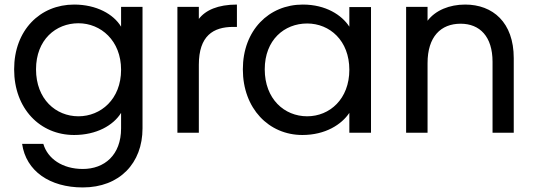

<svg xmlns="http://www.w3.org/2000/svg" viewBox="-20 -582 2346 842"><path d="M305 -562C156 -562 42 -450 42 -278C42 -105 156 10 305 10C403 10 477 -32 511 -87V-19C511 98 438 159 343 159C254 159 189 114 170 49H77C94 168 198 240 343 240C505 240 605 133 605 -19V-552H511V-465C478 -520 403 -562 305 -562ZM138 -278C138 -408 225 -480 324 -480C422 -480 511 -404 511 -276C511 -147 422 -72 324 -72C225 -72 138 -147 138 -278Z M758 -552V0H852V-298C852 -425 915 -464 1003 -464H1019V-562C935 -562 881 -537 852 -499V-552Z M1306 10C1407 10 1478 -36 1512 -87V0H1607V-551H1512V-465C1479 -516 1409 -562 1308 -562C1159 -562 1045 -449 1045 -278C1045 -106 1159 10 1306 10ZM1141 -278C1141 -407 1227 -479 1327 -479C1426 -479 1512 -404 1512 -276C1512 -148 1426 -72 1327 -72C1227 -72 1141 -148 1141 -278Z M1761 -552V0H1855V-305C1855 -421 1913 -478 2000 -478C2084 -478 2140 -422 2140 -311V0H2233V-327C2233 -484 2141 -562 2020 -562C1951 -562 1890 -537 1855 -491V-552Z"/></svg>

Font: Malmofest
Style: Regular
Weight: 400
Designer: Jonny Pinhorn (Poppins), Kolossal
Version: Version 1.004;Glyphs 3.1.2 (3151)